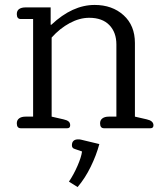

<svg xmlns="http://www.w3.org/2000/svg" viewBox="-20 -519 664 777"><path d="M48 -20Q48 -33 57.5 -40Q67 -47 83 -47H114V-442H64Q48 -442 48 -462Q48 -476 57.5 -482.5Q67 -489 83 -489H185V-419H188Q273 -499 363 -499Q434 -499 480 -457.5Q526 -416 526 -345V-47L574 -36Q601 -30 601 -12Q601 0 589 0H401Q385 0 385 -20Q385 -33 394.5 -40Q404 -47 420 -47H451V-339Q451 -388 422.5 -417.5Q394 -447 341 -447Q302 -447 262 -425.5Q222 -404 189 -367V-47L237 -36Q251 -33 257.5 -27.5Q264 -22 264 -12Q264 0 252 0H64Q48 0 48 -20ZM259 216Q278 188 293.5 152.5Q309 117 312 94L283 84Q271 81 271 69Q271 57 277.5 51Q284 45 296 45Q303 45 307 46L382 64Q370 109 347 156Q324 203 294 238Z"/></svg>

Font: Maitree
Style: Regular
Weight: 400
Designer: CadsonDemak Team
Foundry: CadsonDemak
Version: Version 1.000